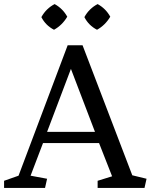

<svg xmlns="http://www.w3.org/2000/svg" viewBox="-35 -922 739 942"><path d="M379 -838Q402 -880 444 -902Q484 -880 506 -840Q481 -798 441 -776Q400 -797 379 -838ZM168 -838Q191 -880 233 -902Q273 -880 295 -840Q270 -798 230 -776Q189 -797 168 -838ZM684 -45 674 0H444V-35L515 -57L451 -220H176L115 -60L196 -45L186 0H-15V-35L56 -60L297 -700H370L614 -62ZM196 -275H431L313 -584Z"/></svg>

Font: Brawler
Style: Regular
Weight: 400
Designer: Oleg Frolov, Haley Fiege
Foundry: Oleg Frolov, Haley Fiege
Version: Version 1.101; ttfautohint (v1.8.3)